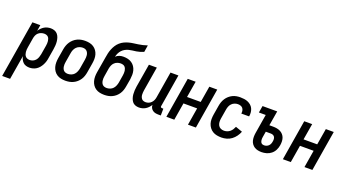

<svg xmlns="http://www.w3.org/2000/svg" viewBox="-99 -1422 4165 2323"><g transform="rotate(20 1984.0 -260.0)"><path d="M-32 215 90 -520H192L179 -443Q191 -462 207.5 -478.5Q224 -495 243 -506.5Q262 -518 283.5 -523Q305 -528 326 -528Q352 -528 375.5 -519Q399 -510 414 -491.5Q429 -473 436.5 -449.5Q444 -426 446.5 -401Q449 -376 447 -350Q445 -324 441 -299L421 -179Q418 -156 411 -133.5Q404 -111 393 -90Q382 -69 366.5 -50Q351 -31 330.5 -17.5Q310 -4 287 2Q264 8 242 8Q219 8 197.5 1.5Q176 -5 160.5 -20Q145 -35 135.5 -54.5Q126 -74 122 -96L70 215ZM215 -80Q235 -80 255.5 -89Q276 -98 290 -115Q304 -132 311 -152.5Q318 -173 322 -193L342 -313Q344 -328 345 -342.5Q346 -357 344 -371Q342 -385 337.5 -398.5Q333 -412 323.5 -421.5Q314 -431 300.5 -435.5Q287 -440 272 -440Q253 -440 232.5 -433Q212 -426 196.5 -411.5Q181 -397 173 -377.5Q165 -358 162 -339L142 -219Q139 -203 138 -187Q137 -171 138.5 -156Q140 -141 145 -126.5Q150 -112 160 -101Q170 -90 184.5 -85Q199 -80 215 -80Z M705 8Q675 8 647 2Q619 -4 596 -19Q573 -34 557.5 -56.5Q542 -79 534.5 -106Q527 -133 527 -162.5Q527 -192 532 -221L552 -341Q556 -366 565 -391Q574 -416 588.5 -438Q603 -460 623.5 -478Q644 -496 668.5 -507.5Q693 -519 718 -523.5Q743 -528 768 -528Q798 -528 826 -522Q854 -516 877 -501Q900 -486 916 -463.5Q932 -441 939.5 -414Q947 -387 946.5 -357.5Q946 -328 941 -299L921 -179Q917 -154 908.5 -129Q900 -104 885.5 -82Q871 -60 850.5 -42Q830 -24 805.5 -12.5Q781 -1 755.5 3.5Q730 8 705 8ZM706 -80Q727 -80 749 -88.5Q771 -97 786 -113.5Q801 -130 809.5 -151Q818 -172 822 -193L842 -313Q844 -328 845 -343Q846 -358 844 -372.5Q842 -387 836 -400Q830 -413 820 -422.5Q810 -432 796.5 -436Q783 -440 768 -440Q747 -440 725 -431.5Q703 -423 687.5 -406.5Q672 -390 663.5 -369Q655 -348 652 -327L632 -207Q629 -192 628.5 -177Q628 -162 630 -147.5Q632 -133 637.5 -120Q643 -107 653 -97.5Q663 -88 677 -84Q691 -80 706 -80Z M1205 8Q1175 8 1147 2Q1119 -4 1096 -19Q1073 -34 1057.5 -56.5Q1042 -79 1034.5 -106Q1027 -133 1027 -162.5Q1027 -192 1032 -221L1066 -422Q1070 -450 1076.5 -478.5Q1083 -507 1094 -534.5Q1105 -562 1121.5 -588Q1138 -614 1161.5 -634.5Q1185 -655 1212.5 -668Q1240 -681 1269 -688.5Q1298 -696 1326.5 -699.5Q1355 -703 1384 -707.5Q1413 -712 1441.5 -718.5Q1470 -725 1498 -735L1484 -647Q1462 -637 1438.5 -630Q1415 -623 1392 -619.5Q1369 -616 1345.5 -613.5Q1322 -611 1298.5 -605Q1275 -599 1253 -587Q1231 -575 1214 -556.5Q1197 -538 1186.5 -515.5Q1176 -493 1171 -470Q1181 -480 1192.5 -487Q1204 -494 1217.5 -498.5Q1231 -503 1244 -504.5Q1257 -506 1270 -506Q1299 -506 1326.5 -499.5Q1354 -493 1376.5 -477.5Q1399 -462 1414 -439.5Q1429 -417 1436 -390Q1443 -363 1442.5 -334.5Q1442 -306 1438 -277L1421 -179Q1417 -154 1408.5 -129Q1400 -104 1385.5 -82Q1371 -60 1350.5 -42Q1330 -24 1305.5 -12.5Q1281 -1 1255.5 3.5Q1230 8 1205 8ZM1206 -80Q1227 -80 1249 -88.5Q1271 -97 1286 -113.5Q1301 -130 1309.5 -151Q1318 -172 1322 -193L1338 -291Q1340 -306 1341 -321Q1342 -336 1340 -350Q1338 -364 1332.5 -377.5Q1327 -391 1317.5 -400.5Q1308 -410 1293.5 -414Q1279 -418 1264 -418Q1244 -418 1223.5 -411Q1203 -404 1186.5 -388.5Q1170 -373 1161.5 -353Q1153 -333 1149 -312L1132 -207Q1129 -192 1128.5 -177Q1128 -162 1130 -147.5Q1132 -133 1137.5 -120Q1143 -107 1153 -97.5Q1163 -88 1177 -84Q1191 -80 1206 -80Z M1652 8Q1626 8 1603 -1Q1580 -10 1566 -29Q1552 -48 1544.5 -71.5Q1537 -95 1535 -119.5Q1533 -144 1534.5 -170Q1536 -196 1540 -221L1590 -520H1692L1640 -207Q1638 -193 1637 -178Q1636 -163 1637 -149Q1638 -135 1643 -122Q1648 -109 1656.5 -99Q1665 -89 1679 -84.5Q1693 -80 1707 -80Q1726 -80 1745 -87.5Q1764 -95 1778.5 -110Q1793 -125 1801 -143.5Q1809 -162 1812 -181L1868 -520H1970L1901 -103Q1900 -98 1900 -93.5Q1900 -89 1903 -86Q1906 -83 1910.5 -81.5Q1915 -80 1919 -80H1936L1935 8H1904Q1884 8 1864.5 4Q1845 0 1829.5 -11.5Q1814 -23 1805 -40.5Q1796 -58 1797 -78Q1785 -59 1769.5 -42.5Q1754 -26 1735 -14.5Q1716 -3 1694.5 2.5Q1673 8 1652 8Z M2004 0 2090 -520H2192L2157 -311H2333L2368 -520H2470L2384 0H2282L2319 -223H2143L2106 0Z M2714 8Q2684 8 2655 2.5Q2626 -3 2602 -17.5Q2578 -32 2561 -54.5Q2544 -77 2535.5 -104Q2527 -131 2527 -161Q2527 -191 2532 -221L2552 -341Q2556 -366 2564.5 -390.5Q2573 -415 2587.5 -437.5Q2602 -460 2622.5 -478Q2643 -496 2666.5 -507.5Q2690 -519 2715 -523.5Q2740 -528 2765 -528Q2791 -528 2816 -524.5Q2841 -521 2863 -511.5Q2885 -502 2903 -486.5Q2921 -471 2931.5 -449.5Q2942 -428 2945 -403Q2948 -378 2944 -353L2943 -347H2842L2843 -350Q2846 -368 2842.5 -385.5Q2839 -403 2828.5 -416Q2818 -429 2801 -434.5Q2784 -440 2766 -440Q2745 -440 2723.5 -431.5Q2702 -423 2686.5 -406.5Q2671 -390 2663 -369Q2655 -348 2652 -327L2632 -207Q2628 -184 2629.5 -161Q2631 -138 2641 -119Q2651 -100 2671 -90Q2691 -80 2715 -80Q2734 -80 2754 -86.5Q2774 -93 2790.5 -106.5Q2807 -120 2818 -137.5Q2829 -155 2837 -174L2925 -143Q2913 -111 2892 -82Q2871 -53 2843 -32Q2815 -11 2781 -1.5Q2747 8 2714 8Z M3231 8Q3206 8 3182.5 3Q3159 -2 3139.5 -14Q3120 -26 3106 -45.5Q3092 -65 3086.5 -87.5Q3081 -110 3081 -134.5Q3081 -159 3085 -184L3126 -432H3038L3053 -520H3242L3210 -330H3260Q3285 -330 3309 -325.5Q3333 -321 3353 -310.5Q3373 -300 3388.5 -282.5Q3404 -265 3411.5 -243Q3419 -221 3419.5 -196.5Q3420 -172 3416 -147Q3411 -115 3396 -84.5Q3381 -54 3354 -32Q3327 -10 3294.5 -1Q3262 8 3231 8ZM3232 -80Q3248 -80 3263.5 -86Q3279 -92 3290.5 -103.5Q3302 -115 3308 -130.5Q3314 -146 3316 -161Q3319 -176 3318 -191Q3317 -206 3310 -218Q3303 -230 3289.5 -236Q3276 -242 3261 -242H3196L3184 -170Q3182 -160 3181.5 -149.5Q3181 -139 3182 -129Q3183 -119 3186.5 -109.5Q3190 -100 3196.5 -93Q3203 -86 3212.5 -83Q3222 -80 3232 -80Z M3504 0 3590 -520H3692L3657 -311H3833L3868 -520H3970L3884 0H3782L3819 -223H3643L3606 0Z"/></g></svg>

Font: Iosevka Curly Semibold
Style: Italic
Weight: 600
Italic angle: -9°
Monospace: yes
Designer: Belleve Invis
Foundry: Belleve Invis
Version: Version 22.1.2; ttfautohint (v1.8.4)